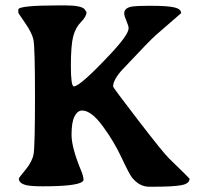

<svg xmlns="http://www.w3.org/2000/svg" viewBox="-20 -705 767 726"><path d="M49.3 -656.7V-668.9Q49.3 -684.6 205.1 -684.6H225.6Q285.2 -684.6 299.3 -670.9L307.1 -659.2Q307.1 -642.6 286.4 -621.8Q265.6 -601.1 256.8 -567.4Q248 -533.7 248 -456.1Q248 -378.4 259.3 -378.4Q282.7 -378.4 396.5 -499.5Q466.3 -573.7 466.3 -598.1Q466.3 -606.9 458 -626Q449.7 -645 449.7 -654.3Q449.7 -672.9 473.6 -679.2Q488.3 -683.1 551 -683.1Q613.8 -683.1 639.4 -677Q665 -670.9 665 -655.3L568.8 -571.8Q547.9 -553.7 444.3 -443.4Q407.7 -404.3 407.7 -377.4Q407.7 -374 502.4 -250.5Q597.2 -127 620.1 -105Q696.8 -30.8 696.8 -29.3Q696.8 -10.3 664.8 -4.6Q632.8 1 565.4 1H543.9Q507.3 1 479.5 -33.2Q469.7 -44.9 439.9 -108.4Q410.2 -171.9 367.4 -229.5Q324.7 -287.1 290.5 -287.1Q273.4 -287.1 262 -265.4Q250.5 -243.7 250.5 -195.3Q250.5 -147 286.6 -60.1Q295.9 -38.1 295.9 -23.4L291 -17.6Q267.6 -0.5 141.6 -0.5Q97.7 -0.5 79.6 -4.9Q51.3 -11.7 51.3 -29.8Q51.3 -32.7 76.4 -63Q101.6 -93.3 106.9 -121.8Q112.3 -150.4 112.3 -340.3Q112.3 -530.3 106.2 -556.2Q100.1 -582 74.7 -618.7Q49.3 -655.3 49.3 -656.7Z"/></svg>

Font: Averia Serif Libre
Style: Bold
Weight: 700
Version: Version 1.002